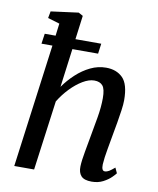

<svg xmlns="http://www.w3.org/2000/svg" viewBox="-90 -887 794 967"><g transform="rotate(10 306.5 -403.5)"><path d="M208 -433Q233.5 -469.5 266.8 -500.2Q300 -531 338.5 -549.5Q377 -568 418 -568Q471.5 -568 503.5 -536Q535.5 -504 535.5 -422Q535.5 -401.5 531.2 -370.5Q527 -339.5 521.2 -306.8Q515.5 -274 510.5 -247Q504 -209.5 495.8 -164.2Q487.5 -119 485.5 -85.5Q484.5 -52.5 501 -52.5Q512 -52.5 522.8 -59Q533.5 -65.5 551 -80.5L563.5 -53.5Q559.5 -47.5 544 -32Q528.5 -16.5 503.2 -3.2Q478 10 445 10Q406.5 10 391 -7.2Q375.5 -24.5 376.5 -56Q377.5 -86 386.2 -132.8Q395 -179.5 402 -220.5Q410 -262.5 419 -315.8Q428 -369 428 -413.5Q428 -460.5 413.8 -477.2Q399.5 -494 371 -494Q343.5 -494 311.8 -475Q280 -456 250 -424.8Q220 -393.5 197.5 -356.5L149.5 0H48L132 -630.5H76L83.5 -682.5H139L147 -745.5L86.5 -763.5L93 -798.5L233.5 -817L256.5 -804.5L240.5 -682.5H372.5L365.5 -630.5H234Z"/></g></svg>

Font: Merriweather
Style: Italic
Weight: 400
Italic angle: -7.8°
Designer: Eben Sorkin
Foundry: Eben Sorkin
Version: Version 2.100